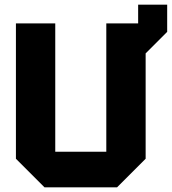

<svg xmlns="http://www.w3.org/2000/svg" viewBox="-20 -800 734 820"><path d="M48 -122V-700H216V-152H434V-700H570V-780H694V-664L602 -572V-122L480 0H170Z"/></svg>

Font: Tektur
Style: Bold
Weight: 700
Designer: Adam Jagosz
Foundry: Adam Jagosz
Version: Version 1.005;gftools[0.9.30]